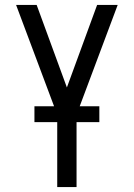

<svg xmlns="http://www.w3.org/2000/svg" viewBox="-20 -540 540 775"><path d="M211 215V-77L45 -520H128L250 -187L372 -520H455L289 -77V215ZM119 -47V-111H381V-47Z"/></svg>

Font: Iosevka Algr
Style: Regular
Weight: 400
Monospace: yes
Designer: Belleve Invis
Foundry: Belleve Invis
Version: Version 26.0.2; ttfautohint (v1.8.3)